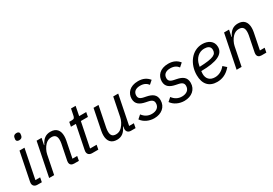

<svg xmlns="http://www.w3.org/2000/svg" viewBox="34 -1648 3655 2567"><g transform="rotate(-30 1861.5 -364.0)"><path d="M206 -637C239 -637 255 -652 260 -677C264 -696 264 -701 264 -705C264 -724 253 -740 222 -740C189 -740 173 -725 168 -700C164 -681 164 -676 164 -672C164 -653 175 -637 206 -637ZM187 0 200 -68H127L217 -516H140L54 -87C52 -77 51 -70 51 -63C51 -26 74 0 121 0Z M377 0 435 -288C443 -329 469 -383 503 -417C531 -445 561 -458 598 -458C653 -458 677 -429 677 -371C677 -359 676 -338 672 -318L624 -79C622 -69 622 -64 622 -58C622 -18 648 0 686 0H759L772 -68H699L749 -318C754 -343 756 -366 756 -385C756 -474 712 -528 623 -528C549 -528 501 -491 465 -414H460L481 -516H404L300 0Z M1059 0 1072 -68H971L1048 -448H1157L1170 -516H1061L1089 -659H1018L999 -565C992 -529 984 -516 947 -516H908L895 -448H971L898 -87C896 -77 895 -70 895 -63C895 -26 918 0 965 0Z M1283 -516 1219 -198C1214 -173 1212 -150 1212 -131C1212 -42 1256 12 1344 12C1415 12 1463 -24 1499 -102H1504L1502 -92C1499 -78 1498 -70 1498 -63C1498 -26 1520 0 1564 0H1634L1647 -68H1574L1664 -516H1587L1529 -228C1521 -189 1498 -137 1461 -99C1434 -71 1404 -58 1368 -58C1313 -58 1291 -88 1291 -145C1291 -157 1292 -178 1296 -198L1360 -516Z M1920 12C2030 12 2111 -53 2111 -157C2111 -243 2056 -276 1973 -293L1934 -301C1876 -313 1859 -336 1859 -372C1859 -424 1894 -461 1969 -461C2030 -461 2067 -437 2090 -405L2143 -452C2104 -501 2051 -528 1975 -528C1846 -528 1784 -451 1784 -365C1784 -280 1844 -248 1922 -232L1961 -224C2021 -212 2037 -187 2037 -152C2037 -89 1988 -55 1920 -55C1860 -55 1814 -81 1778 -129L1725 -82C1766 -22 1841 12 1920 12Z M2385 12C2495 12 2576 -53 2576 -157C2576 -243 2521 -276 2438 -293L2399 -301C2341 -313 2324 -336 2324 -372C2324 -424 2359 -461 2434 -461C2495 -461 2532 -437 2555 -405L2608 -452C2569 -501 2516 -528 2440 -528C2311 -528 2249 -451 2249 -365C2249 -280 2309 -248 2387 -232L2426 -224C2486 -212 2502 -187 2502 -152C2502 -89 2453 -55 2385 -55C2325 -55 2279 -81 2243 -129L2190 -82C2231 -22 2306 12 2385 12Z M2891 12C2965 12 3040 -16 3104 -94L3054 -139C3014 -90 2961 -57 2896 -57C2816 -57 2773 -106 2773 -179C2773 -190 2774 -207 2776 -221C3016 -223 3132 -277 3132 -390C3132 -483 3054 -528 2966 -528C2804 -528 2696 -375 2696 -204C2696 -64 2768 12 2891 12ZM2958 -462C3007 -462 3053 -446 3053 -391C3053 -320 3007 -289 2786 -281L2792 -310C2811 -402 2877 -462 2958 -462Z M3271 0 3329 -288C3337 -329 3363 -383 3397 -417C3425 -445 3455 -458 3492 -458C3547 -458 3571 -429 3571 -371C3571 -359 3570 -338 3566 -318L3518 -79C3516 -69 3516 -64 3516 -58C3516 -18 3542 0 3580 0H3653L3666 -68H3593L3643 -318C3648 -343 3650 -366 3650 -385C3650 -474 3606 -528 3517 -528C3443 -528 3395 -491 3359 -414H3354L3375 -516H3298L3194 0Z"/></g></svg>

Font: LVC Sans
Style: Italic
Weight: 400
Italic angle: -11.31°
Designer: Mike Abbink, Paul van der Laan, Pieter van Rosmalen
Foundry: Bold Monday
Version: Version 3.0